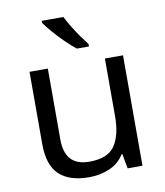

<svg xmlns="http://www.w3.org/2000/svg" viewBox="-86 -837 790 918"><g transform="rotate(-10 309.0 -378.0)"><path d="M533 -536V0H461L448 -71H444Q418 -29 372 -9.5Q326 10 274 10Q177 10 128 -36.5Q79 -83 79 -185V-536H168V-191Q168 -63 287 -63Q376 -63 410.5 -113Q445 -163 445 -257V-536ZM284 -766Q295 -744 311.5 -716.5Q328 -689 346.5 -663Q365 -637 380 -618V-606H321Q298 -624 269 -652.5Q240 -681 215.5 -709.5Q191 -738 179 -756V-766Z"/></g></svg>

Font: Noto Sans Tifinagh Hawad
Style: Regular
Weight: 400
Designer: JamraPatel
Foundry: JamraPatel LLC
Version: Version 2.006; ttfautohint (v1.8.4.7-5d5b)